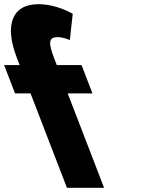

<svg xmlns="http://www.w3.org/2000/svg" viewBox="-194 -895 737 915"><path d="M-100.4 -585H-174.4L-122.4 -450H-48.4L125 0H302L128.6 -450H246.6L194.6 -585H76.6L64.3 -617C36.9 -688 35.4 -718 80.4 -718C109.4 -718 138.8 -704 138.8 -704L152.6 -829C152.6 -829 78.9 -875 -11.1 -875C-139.1 -875 -172.4 -772 -114.6 -622Z"/></svg>

Font: Hussar
Style: BdOpOblFour
Weight: 700
Foundry: Cannot Into Space Fonts
Version: Version 2.00